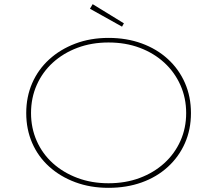

<svg xmlns="http://www.w3.org/2000/svg" viewBox="-20 -892 1043 922"><path d="M501 10Q414 10 341.5 -17Q269 -44 216 -92Q163 -140 134.5 -205.5Q106 -271 106 -349Q106 -427 134.5 -492.5Q163 -558 216 -606.5Q269 -655 341.5 -682.5Q414 -710 501 -710Q588 -710 660.5 -683.5Q733 -657 786 -608.5Q839 -560 868 -494Q897 -428 897 -349Q897 -270 868 -204.5Q839 -139 786 -90.5Q733 -42 660.5 -16Q588 10 501 10ZM501 -12Q583 -12 651 -37.5Q719 -63 769 -108.5Q819 -154 846.5 -215.5Q874 -277 874 -349Q874 -421 846.5 -483Q819 -545 769 -591Q719 -637 651 -662.5Q583 -688 501 -688Q420 -688 352 -662.5Q284 -637 234 -591.5Q184 -546 156.5 -484Q129 -422 129 -349Q129 -277 156.5 -215Q184 -153 234 -108Q284 -63 352 -37.5Q420 -12 501 -12ZM566 -764 412 -850 425 -872 575 -780Z"/></svg>

Font: Lexend Mega Thin
Style: Regular
Weight: 250
Version: Version 1.007